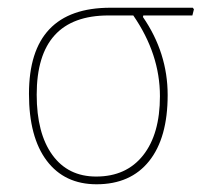

<svg xmlns="http://www.w3.org/2000/svg" viewBox="-20 -472 551 497"><path d="M230 5Q147 5 101 -56Q55 -117 55 -229Q55 -452 266 -452H479L482 -448L478 -432H351L350 -428Q414 -335 414 -226Q414 -115 366 -55Q318 5 230 5ZM229 -15Q307 -15 350.5 -70Q394 -125 394 -223Q394 -332 325 -432H261Q75 -432 75 -227Q75 -127 115.5 -71Q156 -15 229 -15Z"/></svg>

Font: Alegreya Sans Thin
Style: Regular
Weight: 100
Designer: Juan Pablo del Peral
Foundry: Huerta Tipografica
Version: Version 2.007